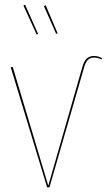

<svg xmlns="http://www.w3.org/2000/svg" viewBox="-20 -807 459 827"><path d="M193 0H183L26 -518H35L188 -7L334 -516Q341 -542 353 -554Q365 -566 385 -566Q401 -566 419 -557L417 -551Q401 -559 385 -559Q368 -559 358 -548.5Q348 -538 342 -516ZM144 -661 138 -658 81 -783 88 -787ZM228 -664 222 -661 169 -781 177 -784Z"/></svg>

Font: Fira Sans Compressed Eight
Style: Regular
Weight: 100
Width: 1
Designer: bBox Type GmbH & Carrois Corporate GbR & Edenspiekermann AG
Foundry: bBox Type GmbH & Carrois Corporate GbR & Edenspiekermann AG
Version: Version 4.301